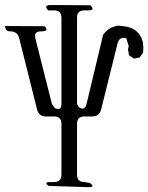

<svg xmlns="http://www.w3.org/2000/svg" viewBox="-40 -774 594 769"><path d="M392.6 -655.3 403.3 -662.1 426.8 -670.9H438.5L455.1 -668.9L473.6 -666L489.3 -660.2L503.9 -651.4L516.6 -638.7L526.4 -623L532.2 -604.5L534.2 -585L533.2 -563.5L519.5 -543.9L497.1 -539.1L476.6 -552.7L472.7 -576.2L475.6 -588.9L465.8 -621.1Q437.5 -627.9 430.7 -599.6L365.2 -335.9Q358.4 -307.6 329.1 -307.6H297.9Q268.6 -307.6 268.6 -278.3V-74.2Q268.6 -44.9 297.9 -44.9L320.3 -41Q342.8 -24.4 314.5 -24.4L155.3 -29.3Q132.8 -44.9 161.1 -44.9H176.8Q206.1 -44.9 206.1 -74.2V-278.3Q206.1 -307.6 176.8 -307.6H144.5Q115.2 -307.6 108.4 -335.9L37.1 -620.1Q30.3 -648.4 1 -648.4Q-19.5 -648.4 -19.5 -669.9L138.7 -668.9Q159.2 -648.4 124 -648.4Q94.7 -648.4 101.6 -620.1L168 -357.4L179.7 -340.8Q206.1 -329.1 206.1 -357.4V-703.1Q206.1 -732.4 176.8 -732.4H153.3Q132.8 -753.9 162.1 -753.9L322.3 -752.9Q342.8 -732.4 313.5 -732.4H297.9Q268.6 -732.4 268.6 -704.1V-358.4L275.4 -344.7Q299.8 -329.1 306.6 -357.4L373 -634.8L382.8 -646.5Z"/></svg>

Font: B2 Hana
Style: Regular
Weight: 500
Version: 2020-08-05; (max)